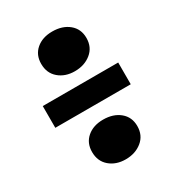

<svg xmlns="http://www.w3.org/2000/svg" viewBox="-157 -728 763 833"><g transform="rotate(-30 224.5 -311.0)"><path d="M411.1 -371.6V-262.7H33.2V-371.6ZM230 8.8Q182.1 8.8 150.4 -18.3Q118.7 -45.4 118.7 -91.8Q118.7 -136.7 149.7 -163.3Q180.7 -189.9 230 -189.9Q280.8 -189.9 313 -163.3Q345.2 -136.7 345.2 -91.8Q345.2 -45.4 312 -18.3Q278.8 8.8 230 8.8ZM230 -432.6Q182.1 -432.6 150.4 -459.7Q118.7 -486.8 118.7 -533.2Q118.7 -578.1 149.7 -604.7Q180.7 -631.3 230 -631.3Q280.8 -631.3 313 -604.7Q345.2 -578.1 345.2 -533.2Q345.2 -486.8 312 -459.7Q278.8 -432.6 230 -432.6Z"/></g></svg>

Font: Bevan
Style: Regular
Weight: 400
Foundry: vernon adams
Version: Version 1.000